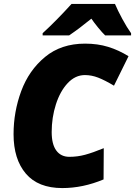

<svg xmlns="http://www.w3.org/2000/svg" viewBox="-20 -947 687 977"><path d="M49 -264Q49 -378 88 -483.5Q127 -589 209 -657Q291 -725 413 -725Q477 -725 530.5 -708.5Q584 -692 634 -661L560 -511Q513 -539 479.5 -552Q446 -565 412 -565Q363 -565 324.5 -524Q286 -483 264.5 -416Q243 -349 243 -275Q243 -213 266.5 -181Q290 -149 333 -149Q374 -149 413 -159.5Q452 -170 508 -193L507 -34Q402 10 297 10Q174 10 111.5 -63.5Q49 -137 49 -264ZM197 -778Q266 -841 344 -927H565Q579 -894 602.5 -850.5Q626 -807 647 -778V-767H515Q501 -780 479 -807Q457 -834 445 -852Q385 -803 332 -767H197Z"/></svg>

Font: Noto Sans Display Black
Style: Italic
Weight: 900
Italic angle: -12°
Designer: Monotype Design team
Foundry: Monotype Imaging Inc.
Version: Version 1.000